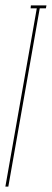

<svg xmlns="http://www.w3.org/2000/svg" viewBox="-37 -695 193 715"><path d="M-17 0 100 -664H77L78 -675H136L134 -664H111L-6 0Z"/></svg>

Font: Anybody UltraCondensed Thin
Style: Italic
Weight: 100
Width: 1
Italic angle: -10°
Designer: Tyler Finck
Foundry: Etcetera Type Company
Version: Version 1.010; ttfautohint (v1.8.3) -l 8 -r 50 -G 200 -x 14 